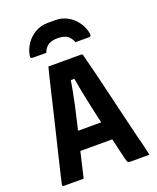

<svg xmlns="http://www.w3.org/2000/svg" viewBox="-169 -1047 939 1146"><g transform="rotate(-20 300.0 -473.5)"><path d="M147 -280H316Q332 -280 347.5 -280Q363 -280 377 -280L412 -289L440 -162H156Q153 -162 150.5 -163.5Q148 -165 146.5 -167.5Q145 -170 145 -173ZM160 0Q129 0 97.5 0Q66 0 34 0Q31 0 28.5 -1.5Q26 -3 25.5 -5.5Q25 -8 26 -13Q31 -36 41 -78Q51 -120 64 -174.5Q77 -229 92 -290Q107 -351 121.5 -412.5Q136 -474 149.5 -530.5Q163 -587 173.5 -631Q184 -675 191 -701Q248 -701 299.5 -701Q351 -701 399 -701Q403 -701 405 -699.5Q407 -698 408.5 -696Q410 -694 410 -690Q425 -634 440.5 -570.5Q456 -507 472.5 -437.5Q489 -368 507 -293.5Q525 -219 544 -139Q553 -106 561.5 -71Q570 -36 578 0Q546 0 515 0Q484 0 455 0Q449 0 444.5 -2Q440 -4 437.5 -11Q435 -18 431 -33Q411 -119 394 -190.5Q377 -262 364 -320.5Q351 -379 340.5 -428Q330 -477 322 -520Q314 -563 308 -602L338 -579H263L293 -602Q287 -563 279 -520.5Q271 -478 260.5 -428.5Q250 -379 235 -317.5Q220 -256 201.5 -177.5Q183 -99 160 0ZM207 -782Q186 -782 165 -782Q144 -782 123 -782Q113 -782 110 -786Q107 -790 109 -802Q115 -839 138 -872.5Q161 -906 196.5 -926.5Q232 -947 276 -947H324Q368 -947 403.5 -926.5Q439 -906 462 -872.5Q485 -839 491 -802Q492 -790 489.5 -786Q487 -782 477 -782Q456 -782 435 -782Q414 -782 393 -782Q380 -815 358 -828Q336 -841 300 -841Q264 -841 242 -828Q220 -815 207 -782Z"/></g></svg>

Font: Recursive Monospace
Style: Bold
Weight: 700
Version: Version 1.047